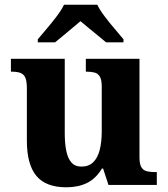

<svg xmlns="http://www.w3.org/2000/svg" viewBox="-20 -786 712 816"><path d="M261.8 10Q175 10 134.6 -38.5Q94.2 -87 94.2 -188.2V-410Q94.2 -439.4 88.2 -454.5Q82.2 -469.6 68.3 -475.5Q54.4 -481.4 30 -481.4H26.4V-536H255.2V-219.6Q255.2 -177.2 261.6 -145.3Q268 -113.4 283.3 -95.7Q298.6 -78 326.4 -78Q356.8 -78 375.9 -96.3Q395 -114.6 403.7 -148.5Q412.4 -182.4 412.4 -228.6V-418.6Q412.4 -447.2 404.1 -460.7Q395.8 -474.2 381.4 -477.8Q367 -481.4 348.4 -481.4H344.8V-536H572.8V-117Q572.8 -88.6 580.9 -75.2Q589 -61.8 604 -58.2Q619 -54.6 637.6 -54.6H646.4V0H441L418.2 -69.6H413.2Q387.6 -27.2 350.2 -8.6Q312.8 10 261.8 10ZM140.6 -619Q156.6 -638 178.7 -664Q200.8 -690 221.2 -717Q241.6 -744 252 -766H393.4Q404 -744 424.3 -717Q444.6 -690 467 -664Q489.4 -638 504.8 -619V-606H431Q418.2 -617 398.1 -633.2Q378 -649.4 357.5 -666.4Q337 -683.4 322 -696Q307 -683.4 286.7 -666.4Q266.4 -649.4 247.1 -633.2Q227.8 -617 214 -606H140.6Z"/></svg>

Font: Noto Serif Hentaigana ExtraLight
Style: Regular
Weight: 200
Designer: Kazuhiro Yamada
Foundry: nipponia
Version: Version 1.000